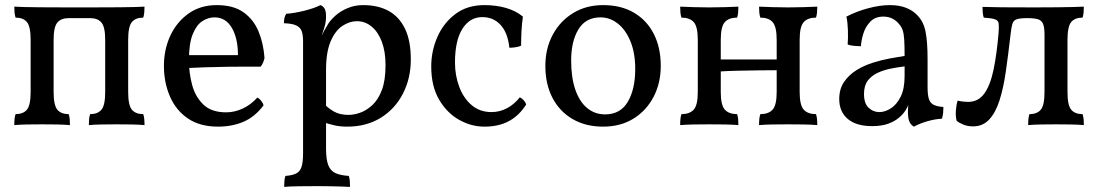

<svg xmlns="http://www.w3.org/2000/svg" viewBox="-20 -487 4301 752"><path d="M36 3Q36 -11 37 -21Q38 -31 41 -40Q71 -40 85.5 -57.5Q100 -75 100 -127V-331Q100 -383 85.5 -400.5Q71 -418 41 -418Q38 -427 37 -437.5Q36 -448 36 -461Q51 -460 72.5 -459.5Q94 -459 134.5 -458.5Q175 -458 245 -458H337Q408 -458 448 -458.5Q488 -459 510 -459.5Q532 -460 546 -461Q546 -448 545 -437.5Q544 -427 541 -418Q511 -418 496.5 -400.5Q482 -383 482 -331V-127Q482 -75 496.5 -57.5Q511 -40 541 -40Q544 -31 545 -21Q546 -11 546 3Q524 1 496 0.5Q468 0 437 0Q406 0 378 0.5Q350 1 328 3Q328 -11 329 -21Q330 -31 333 -40Q363 -40 377.5 -57.5Q392 -75 392 -127V-331Q392 -381 377.5 -398.5Q363 -416 333 -416H249Q219 -416 204.5 -398.5Q190 -381 190 -331V-127Q190 -75 204.5 -57.5Q219 -40 249 -40Q252 -31 253 -21Q254 -11 254 3Q232 1 204 0.5Q176 0 145 0Q114 0 86 0.5Q58 1 36 3Z M834 9Q763 9 716 -23Q669 -55 645.5 -109.5Q622 -164 622 -229Q622 -293 647 -347Q672 -401 718.5 -434Q765 -467 829 -467Q894 -467 933.5 -439Q973 -411 992.5 -364Q1012 -317 1016 -260Q1012 -240 1001 -226Q984 -226 950 -226Q916 -226 873 -225.5Q830 -225 785 -223.5Q740 -222 700 -220V-271H912Q912 -337 888 -378Q864 -419 820 -419Q796 -419 773 -404.5Q750 -390 735 -353.5Q720 -317 720 -250Q720 -201 732.5 -154.5Q745 -108 776.5 -77.5Q808 -47 866 -47Q899 -47 931 -62Q963 -77 988 -105Q996 -101 1003.5 -91.5Q1011 -82 1012 -74Q978 -29 933.5 -10Q889 9 834 9Z M1093 245Q1093 231 1094 220.5Q1095 210 1098 202Q1125 200 1140 192.5Q1155 185 1161 166.5Q1167 148 1167 115V-325Q1167 -349 1162 -364Q1157 -379 1141 -387Q1125 -395 1092 -396Q1092 -407 1094 -416Q1096 -425 1101 -433Q1132 -435 1172 -445Q1212 -455 1235 -467Q1244 -464 1250.5 -454.5Q1257 -445 1257 -423Q1257 -400 1250.5 -379.5Q1244 -359 1233 -325L1257 -306V95Q1257 138 1266 160.5Q1275 183 1295 191.5Q1315 200 1346 202Q1349 210 1350 220.5Q1351 231 1351 245Q1336 244 1315.5 243.5Q1295 243 1272 242.5Q1249 242 1225 242Q1190 242 1151.5 242.5Q1113 243 1093 245ZM1340 9Q1312 9 1290.5 4Q1269 -1 1243 -9V-86Q1263 -65 1286.5 -51Q1310 -37 1345 -37Q1366 -37 1390.5 -45.5Q1415 -54 1438 -75Q1461 -96 1475.5 -134Q1490 -172 1490 -232Q1490 -285 1475.5 -323.5Q1461 -362 1435.5 -383Q1410 -404 1378 -404Q1349 -404 1321 -385.5Q1293 -367 1275 -325Q1257 -283 1257 -213L1228 -319Q1241 -351 1250.5 -368Q1260 -385 1265 -393Q1274 -408 1293.5 -425.5Q1313 -443 1341 -455Q1369 -467 1402 -467Q1461 -467 1502.5 -444Q1544 -421 1566.5 -374Q1589 -327 1589 -254Q1589 -180 1558 -120Q1527 -60 1471 -25.5Q1415 9 1340 9Z M2041 -78Q2014 -35 1974 -13Q1934 9 1877 9Q1826 9 1778.5 -17.5Q1731 -44 1700 -96.5Q1669 -149 1669 -227Q1669 -287 1693 -342Q1717 -397 1763.5 -432Q1810 -467 1877 -467Q1923 -467 1961.5 -456Q2000 -445 2028 -422Q2024 -393 2022.5 -365Q2021 -337 2021 -308Q2013 -304 1999.5 -302Q1986 -300 1975 -300Q1969 -358 1941 -389Q1913 -420 1869 -420Q1820 -420 1791 -374Q1762 -328 1762 -242Q1762 -192 1778.5 -147.5Q1795 -103 1827 -75.5Q1859 -48 1905 -48Q1937 -48 1965.5 -63Q1994 -78 2016 -106Q2024 -102 2031 -94.5Q2038 -87 2041 -78Z M2342 9Q2274 9 2223 -20.5Q2172 -50 2144 -103.5Q2116 -157 2116 -229Q2116 -297 2145 -351Q2174 -405 2225 -436Q2276 -467 2342 -467Q2413 -467 2463.5 -437Q2514 -407 2541 -353.5Q2568 -300 2568 -229Q2568 -161 2539.5 -107Q2511 -53 2460.5 -22Q2410 9 2342 9ZM2350 -39Q2410 -39 2439 -88.5Q2468 -138 2468 -217Q2468 -279 2449.5 -324.5Q2431 -370 2400 -394.5Q2369 -419 2332 -419Q2274 -419 2245.5 -372Q2217 -325 2217 -250Q2217 -183 2233.5 -135.5Q2250 -88 2280 -63.5Q2310 -39 2350 -39Z M2953 3Q2953 -11 2954 -21Q2955 -31 2958 -40Q2990 -40 3006 -57.5Q3022 -75 3022 -127V-331Q3022 -383 3006 -400.5Q2990 -418 2958 -418Q2955 -427 2954 -437.5Q2953 -448 2953 -461Q2976 -460 3005.5 -459Q3035 -458 3067 -458Q3099 -458 3129 -459Q3159 -460 3181 -461Q3181 -448 3180 -437.5Q3179 -427 3176 -418Q3144 -418 3128 -400.5Q3112 -383 3112 -331V-127Q3112 -75 3128 -57.5Q3144 -40 3176 -40Q3179 -31 3180 -21Q3181 -11 3181 3Q3159 1 3129 0.5Q3099 0 3067 0Q3035 0 3005.5 0.5Q2976 1 2953 3ZM2644 3Q2644 -11 2645 -21Q2646 -31 2649 -40Q2681 -40 2697 -57.5Q2713 -75 2713 -127V-331Q2713 -383 2697 -400.5Q2681 -418 2649 -418Q2646 -427 2645 -437.5Q2644 -448 2644 -461Q2667 -460 2696.5 -459Q2726 -458 2758 -458Q2790 -458 2820 -459Q2850 -460 2872 -461Q2872 -448 2871 -437.5Q2870 -427 2867 -418Q2835 -418 2819 -400.5Q2803 -383 2803 -331V-127Q2803 -75 2819 -57.5Q2835 -40 2867 -40Q2870 -31 2871 -21Q2872 -11 2872 3Q2850 1 2820 0.5Q2790 0 2758 0Q2726 0 2696.5 0.5Q2667 1 2644 3ZM2798 -207V-254H3026V-212Q2997 -212 2954.5 -211.5Q2912 -211 2869.5 -210Q2827 -209 2798 -207Z M3560 9Q3549 4 3542.5 -9Q3536 -22 3536 -50Q3536 -59 3537 -71.5Q3538 -84 3541 -94H3543Q3540 -78 3529.5 -59.5Q3519 -41 3502 -27Q3485 -12 3459 -2.5Q3433 7 3396 7Q3333 7 3300 -21.5Q3267 -50 3267 -99Q3267 -138 3285.5 -165.5Q3304 -193 3333.5 -211.5Q3363 -230 3397.5 -241Q3432 -252 3465 -258Q3498 -264 3523 -268Q3523 -309 3521.5 -332Q3520 -355 3515.5 -368.5Q3511 -382 3502 -392Q3490 -407 3474.5 -414.5Q3459 -422 3440 -422Q3407 -422 3388 -401.5Q3369 -381 3361 -354Q3353 -327 3352 -306Q3341 -306 3324.5 -307.5Q3308 -309 3300 -313Q3302 -338 3301 -369Q3300 -400 3295 -422Q3336 -443 3381.5 -455Q3427 -467 3465 -467Q3502 -467 3528.5 -456.5Q3555 -446 3571 -429Q3597 -404 3605 -363.5Q3613 -323 3613 -256V-146Q3613 -118 3617.5 -101.5Q3622 -85 3635 -77.5Q3648 -70 3675 -68Q3675 -58 3674 -45.5Q3673 -33 3669 -22Q3644 -21 3613.5 -12.5Q3583 -4 3560 9ZM3424 -48Q3446 -48 3469 -62.5Q3492 -77 3507.5 -108Q3523 -139 3523 -189V-227Q3498 -224 3470 -218.5Q3442 -213 3418 -202Q3394 -191 3379 -171.5Q3364 -152 3364 -119Q3364 -82 3382 -65Q3400 -48 3424 -48Z M3791 8Q3770 8 3753 1Q3736 -6 3727 -14Q3722 -31 3724 -55.5Q3726 -80 3731 -93Q3742 -90 3754 -89Q3766 -88 3772 -88Q3812 -88 3835.5 -121Q3859 -154 3871.5 -214.5Q3884 -275 3891 -357Q3893 -382 3891.5 -394.5Q3890 -407 3877 -411.5Q3864 -416 3833 -418Q3830 -427 3829 -438.5Q3828 -450 3828 -460Q3854 -459 3901.5 -458.5Q3949 -458 4031 -458Q4085 -458 4121.5 -458.5Q4158 -459 4183 -459.5Q4208 -460 4225 -461Q4225 -448 4224 -437.5Q4223 -427 4220 -418Q4190 -418 4175.5 -400.5Q4161 -383 4161 -331V-127Q4161 -75 4175.5 -57.5Q4190 -40 4220 -40Q4223 -31 4224 -21Q4225 -11 4225 3Q4203 1 4175 0.5Q4147 0 4116 0Q4085 0 4057 0.5Q4029 1 4007 3Q4007 -11 4008 -21Q4009 -31 4012 -40Q4042 -40 4056.5 -57.5Q4071 -75 4071 -127V-352Q4071 -379 4065.5 -393Q4060 -407 4045.5 -411.5Q4031 -416 4003 -416Q3975 -416 3962 -411.5Q3949 -407 3945 -393Q3941 -379 3938 -352Q3929 -273 3919.5 -207Q3910 -141 3894.5 -93Q3879 -45 3854 -18.5Q3829 8 3791 8Z"/></svg>

Font: Vollkorn
Style: Regular
Weight: 400
Designer: Friedrich Althausen
Foundry: Friedrich Althausen
Version: Version 5.001